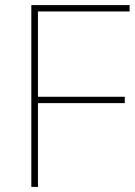

<svg xmlns="http://www.w3.org/2000/svg" viewBox="-20 -734 532 754"><path d="M129 0V-329H470V-354H129V-689H489V-714H103V0Z"/></svg>

Font: Noto Sans Lao UI Thin
Style: Regular
Weight: 100
Designer: Monotype Design Team
Foundry: Monotype Imaging Inc.
Version: Version 2.000